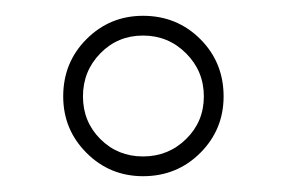

<svg xmlns="http://www.w3.org/2000/svg" viewBox="-20 -734 363 243"><path d="M161 -511Q119 -511 89.5 -540.5Q60 -570 60 -612Q60 -655 89.5 -684.5Q119 -714 161 -714Q204 -714 233.5 -684.5Q263 -655 263 -612Q263 -570 233.5 -540.5Q204 -511 161 -511ZM161 -536Q193 -536 215.5 -558Q238 -580 238 -612Q238 -644 215.5 -666.5Q193 -689 161 -689Q129 -689 107 -666.5Q85 -644 85 -612Q85 -580 107 -558Q129 -536 161 -536Z"/></svg>

Font: Kanit Thin
Style: Regular
Weight: 250
Designer: Katatrad Team
Foundry: CadsonDemak
Version: Version 2.000; ttfautohint (v1.8.3)